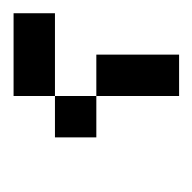

<svg xmlns="http://www.w3.org/2000/svg" viewBox="-20 -82 290 290"><g transform="rotate(90 125.0 63.0)"><path d="M62.5 62.5V0H125V62.5ZM125 125V62.5H187.5V125ZM62.5 187.5V125H125V187.5ZM0 187.5V125H62.5V187.5ZM62.5 0V-62.5H125V0Z"/></g></svg>

Font: AprilSans
Style: Regular
Weight: 400
Designer: typesprite
Version: Version 1.001;PS 001.001;hotconv 1.0.88;makeotf.lib2.5.64775